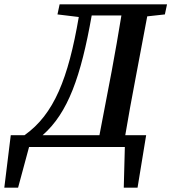

<svg xmlns="http://www.w3.org/2000/svg" viewBox="-49 -683 796 892"><path d="M470 -353 413 -55H149C267 -158 327 -328 377 -611H515C501 -525 486 -439 470 -353ZM-29 189H35L86 0H531L526 189H590L630 -55H533C547 -140 563 -225 579 -310L635 -607L717 -616L727 -663H228L218 -616L317 -604C268 -318 202 -152 65 -55H1Z"/></svg>

Font: Source Serif Pro Semibold
Style: Italic
Weight: 600
Italic angle: -12°
Designer: Frank Grießhammer
Foundry: Adobe Systems Incorporated
Version: Version 3.001;hotconv 1.0.111;makeotfexe 2.5.65597